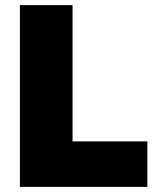

<svg xmlns="http://www.w3.org/2000/svg" viewBox="-20 -733 625 753"><path d="M58 0V-713H264.5V-178.5H558V0Z"/></svg>

Font: Commissioner ExtraBold
Style: Regular
Weight: 800
Designer: Kostas Bartsokas
Foundry: Kostas Bartsokas
Version: Version 1.000; ttfautohint (v1.8.3)